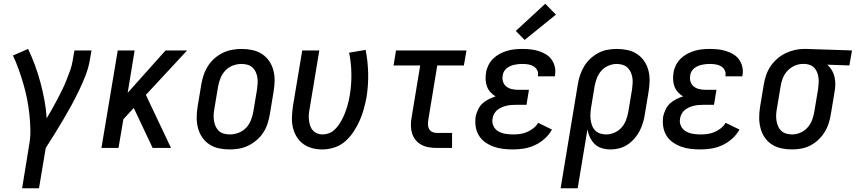

<svg xmlns="http://www.w3.org/2000/svg" viewBox="-20 -789 4564 1024"><path d="M98 215 135 -13Q143 -56 142 -98Q141 -140 136.5 -181.5Q132 -223 124 -263Q116 -303 104.5 -342Q93 -381 79.5 -419Q66 -457 49 -493L130 -528Q150 -486 166.5 -441Q183 -396 195.5 -349.5Q208 -303 217 -255Q226 -207 229 -158Q244 -183 258 -208Q272 -233 285.5 -258.5Q299 -284 311.5 -309.5Q324 -335 334.5 -361.5Q345 -388 354.5 -414.5Q364 -441 368 -468L377 -520H468L459 -468Q452 -427 436 -386Q420 -345 401 -305.5Q382 -266 361 -227.5Q340 -189 317.5 -151Q295 -113 271.5 -75Q248 -37 224 0L188 215Z M521 0 608 -520H698L661 -294L863 -520H978L758 -283L892 0H794L703 -193L693 -213L638 -153L612 0Z M1205 8Q1175 8 1147 2Q1119 -4 1096.5 -19Q1074 -34 1058.5 -56.5Q1043 -79 1036 -106Q1029 -133 1029 -162Q1029 -191 1034 -221L1054 -341Q1058 -365 1066.5 -390Q1075 -415 1089.5 -437.5Q1104 -460 1124.5 -478Q1145 -496 1169 -507.5Q1193 -519 1218.5 -523.5Q1244 -528 1269 -528Q1298 -528 1326 -522Q1354 -516 1377 -501Q1400 -486 1415.5 -463.5Q1431 -441 1438 -414Q1445 -387 1444.5 -358Q1444 -329 1439 -299L1419 -179Q1415 -155 1407 -130Q1399 -105 1384.5 -82.5Q1370 -60 1349 -42Q1328 -24 1304.5 -12.5Q1281 -1 1255.5 3.5Q1230 8 1205 8ZM1206 -72Q1228 -72 1251.5 -80.5Q1275 -89 1292 -107Q1309 -125 1318 -147.5Q1327 -170 1331 -193L1351 -313Q1353 -329 1354 -345Q1355 -361 1352.5 -376.5Q1350 -392 1343.5 -406Q1337 -420 1325.5 -430Q1314 -440 1299 -444Q1284 -448 1268 -448Q1245 -448 1222 -439.5Q1199 -431 1182 -413Q1165 -395 1156 -372.5Q1147 -350 1143 -327L1123 -207Q1120 -191 1119.5 -175Q1119 -159 1121.5 -143.5Q1124 -128 1130.5 -114Q1137 -100 1148 -90Q1159 -80 1174.5 -76Q1190 -72 1206 -72Z M1699 8Q1671 8 1644.5 1Q1618 -6 1597 -21.5Q1576 -37 1562 -60Q1548 -83 1542 -109.5Q1536 -136 1537 -164Q1538 -192 1542 -221L1592 -520H1683L1631 -207Q1628 -192 1627 -177Q1626 -162 1628 -147Q1630 -132 1634.5 -118Q1639 -104 1648.5 -93.5Q1658 -83 1671.5 -77.5Q1685 -72 1700 -72Q1717 -72 1733.5 -78Q1750 -84 1763.5 -96.5Q1777 -109 1787 -123.5Q1797 -138 1805 -153.5Q1813 -169 1819.5 -185.5Q1826 -202 1831 -218Q1836 -234 1839.5 -250.5Q1843 -267 1846 -284Q1855 -341 1854 -397.5Q1853 -454 1842 -508L1930 -523Q1942 -462 1943.5 -399Q1945 -336 1935 -271Q1929 -240 1920.5 -208.5Q1912 -177 1898.5 -146.5Q1885 -116 1866 -87Q1847 -58 1821.5 -35.5Q1796 -13 1763.5 -2.5Q1731 8 1699 8Z M2310 0Q2288 0 2267 -3.5Q2246 -7 2228 -16.5Q2210 -26 2197 -42Q2184 -58 2178 -77Q2172 -96 2171.5 -118Q2171 -140 2175 -161L2221 -440H2079L2092 -520H2468L2454 -440H2312L2264 -148Q2262 -135 2262.5 -122.5Q2263 -110 2269 -100Q2275 -90 2286 -85Q2297 -80 2310 -80H2391V0Z M2717 8Q2690 8 2663.5 5Q2637 2 2612.5 -7Q2588 -16 2567.5 -30.5Q2547 -45 2534 -66.5Q2521 -88 2517 -114.5Q2513 -141 2517 -168Q2521 -186 2529.5 -204.5Q2538 -223 2553 -237Q2568 -251 2586.5 -260Q2605 -269 2623 -275Q2608 -284 2596 -297Q2584 -310 2577.5 -327Q2571 -344 2570 -362.5Q2569 -381 2572 -401Q2575 -421 2584.5 -440.5Q2594 -460 2609.5 -475.5Q2625 -491 2644.5 -501.5Q2664 -512 2684.5 -518Q2705 -524 2725.5 -526Q2746 -528 2766 -528Q2789 -528 2811 -525.5Q2833 -523 2853.5 -516.5Q2874 -510 2892 -499Q2910 -488 2922 -471Q2934 -454 2939 -432.5Q2944 -411 2940 -388Q2940 -387 2939.5 -385Q2939 -383 2939 -382H2849Q2849 -382 2849 -383Q2849 -384 2849 -385Q2852 -401 2845 -414.5Q2838 -428 2825.5 -435.5Q2813 -443 2797.5 -445.5Q2782 -448 2766 -448Q2755 -448 2744.5 -447Q2734 -446 2723 -443.5Q2712 -441 2701.5 -436.5Q2691 -432 2682 -424.5Q2673 -417 2667.5 -407Q2662 -397 2661 -386Q2658 -369 2663 -353Q2668 -337 2681 -327Q2694 -317 2711 -313.5Q2728 -310 2745 -310H2801L2788 -230H2732Q2719 -230 2706.5 -229Q2694 -228 2681 -225Q2668 -222 2655.5 -216.5Q2643 -211 2632.5 -202.5Q2622 -194 2615.5 -182Q2609 -170 2607 -157Q2603 -136 2611.5 -117.5Q2620 -99 2637 -89Q2654 -79 2674.5 -75.5Q2695 -72 2717 -72Q2735 -72 2753.5 -74.5Q2772 -77 2790 -84.5Q2808 -92 2824 -104.5Q2840 -117 2850 -134L2924 -98Q2909 -71 2885 -49.5Q2861 -28 2833 -15Q2805 -2 2775.5 3Q2746 8 2717 8ZM2778 -576 2731 -624 2888 -769 2945 -711Z M2970 215 3062 -341Q3066 -365 3074 -389Q3082 -413 3095.5 -435.5Q3109 -458 3129 -476.5Q3149 -495 3172 -507Q3195 -519 3220 -523.5Q3245 -528 3270 -528Q3299 -528 3327 -522Q3355 -516 3377.5 -501Q3400 -486 3415.5 -463.5Q3431 -441 3438 -414Q3445 -387 3444.5 -358Q3444 -329 3439 -299L3419 -179Q3416 -157 3409 -134Q3402 -111 3391 -90Q3380 -69 3363.5 -50Q3347 -31 3326.5 -17.5Q3306 -4 3283 2Q3260 8 3237 8Q3213 8 3190.5 1.5Q3168 -5 3152 -20.5Q3136 -36 3126.5 -56Q3117 -76 3113 -99L3061 215ZM3213 -72Q3235 -72 3257 -81.5Q3279 -91 3295 -109Q3311 -127 3319 -149Q3327 -171 3331 -193L3351 -313Q3353 -329 3354 -345Q3355 -361 3352.5 -376Q3350 -391 3343.5 -405Q3337 -419 3326 -429Q3315 -439 3300 -443.5Q3285 -448 3269 -448Q3269 -448 3269 -448Q3269 -448 3269 -448Q3247 -448 3224.5 -438.5Q3202 -429 3186.5 -411Q3171 -393 3163 -371.5Q3155 -350 3151 -328L3133 -218Q3130 -201 3129 -184Q3128 -167 3130 -151Q3132 -135 3137.5 -120Q3143 -105 3154 -93.5Q3165 -82 3180.5 -77Q3196 -72 3213 -72Z M3717 8Q3690 8 3663.5 5Q3637 2 3612.5 -7Q3588 -16 3567.5 -30.5Q3547 -45 3534 -66.5Q3521 -88 3517 -114.5Q3513 -141 3517 -168Q3521 -186 3529.5 -204.5Q3538 -223 3553 -237Q3568 -251 3586.5 -260Q3605 -269 3623 -275Q3608 -284 3596 -297Q3584 -310 3577.5 -327Q3571 -344 3570 -362.5Q3569 -381 3572 -401Q3575 -421 3584.5 -440.5Q3594 -460 3609.5 -475.5Q3625 -491 3644.5 -501.5Q3664 -512 3684.5 -518Q3705 -524 3725.5 -526Q3746 -528 3766 -528Q3789 -528 3811 -525.5Q3833 -523 3853.5 -516.5Q3874 -510 3892 -499Q3910 -488 3922 -471Q3934 -454 3939 -432.5Q3944 -411 3940 -388Q3940 -387 3939.5 -385Q3939 -383 3939 -382H3849Q3849 -382 3849 -383Q3849 -384 3849 -385Q3852 -401 3845 -414.5Q3838 -428 3825.5 -435.5Q3813 -443 3797.5 -445.5Q3782 -448 3766 -448Q3755 -448 3744.5 -447Q3734 -446 3723 -443.5Q3712 -441 3701.5 -436.5Q3691 -432 3682 -424.5Q3673 -417 3667.5 -407Q3662 -397 3661 -386Q3658 -369 3663 -353Q3668 -337 3681 -327Q3694 -317 3711 -313.5Q3728 -310 3745 -310H3801L3788 -230H3732Q3719 -230 3706.5 -229Q3694 -228 3681 -225Q3668 -222 3655.5 -216.5Q3643 -211 3632.5 -202.5Q3622 -194 3615.5 -182Q3609 -170 3607 -157Q3603 -136 3611.5 -117.5Q3620 -99 3637 -89Q3654 -79 3674.5 -75.5Q3695 -72 3717 -72Q3735 -72 3753.5 -74.5Q3772 -77 3790 -84.5Q3808 -92 3824 -104.5Q3840 -117 3850 -134L3924 -98Q3909 -71 3885 -49.5Q3861 -28 3833 -15Q3805 -2 3775.5 3Q3746 8 3717 8Z M4204 8Q4175 8 4147 2Q4119 -4 4096 -19Q4073 -34 4058 -56.5Q4043 -79 4036 -106Q4029 -133 4029 -162Q4029 -191 4034 -221L4054 -341Q4058 -365 4066.5 -389.5Q4075 -414 4089.5 -435.5Q4104 -457 4124.5 -475Q4145 -493 4168.5 -504.5Q4192 -516 4217 -522Q4242 -528 4266 -528Q4270 -528 4273.5 -528Q4277 -528 4281 -528L4524 -520L4510 -440L4392 -444Q4406 -432 4416 -415.5Q4426 -399 4430.5 -380Q4435 -361 4435 -340.5Q4435 -320 4431 -299L4411 -179Q4407 -155 4399.5 -131Q4392 -107 4378 -84.5Q4364 -62 4344.5 -43.5Q4325 -25 4301.5 -13Q4278 -1 4253 3.5Q4228 8 4204 8ZM4205 -72Q4227 -72 4249 -81.5Q4271 -91 4287 -109Q4303 -127 4311 -148.5Q4319 -170 4323 -193L4343 -313Q4345 -328 4346 -343Q4347 -358 4345.5 -372.5Q4344 -387 4339 -400.5Q4334 -414 4325.5 -424.5Q4317 -435 4303.5 -441Q4290 -447 4275 -448H4268Q4266 -448 4264 -448Q4262 -448 4261 -448Q4239 -448 4217 -438Q4195 -428 4179 -410.5Q4163 -393 4154.5 -371Q4146 -349 4143 -327L4123 -207Q4120 -191 4119.5 -175Q4119 -159 4121.5 -144Q4124 -129 4130 -115Q4136 -101 4147 -91Q4158 -81 4173 -76.5Q4188 -72 4204 -72Q4205 -72 4205 -72Q4205 -72 4205 -72Z"/></svg>

Font: Iosevka SS04 Medium
Style: Italic
Weight: 500
Italic angle: -9°
Monospace: yes
Designer: Belleve Invis
Foundry: Belleve Invis
Version: Version 19.0.0; ttfautohint (v1.8.4)